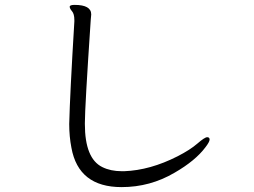

<svg xmlns="http://www.w3.org/2000/svg" viewBox="-20 -740 1040 785"><path d="M353 -681 351 -659Q327 -301 327 -237V-233Q327 -92 398 -57Q432 -40 478 -40H488Q594 -44 706 -101Q757 -127 787 -153Q817 -179 827 -179Q837 -179 837 -169.5Q837 -160 820 -138Q779 -83 694 -34Q594 25 477 25Q301 25 272 -136Q263 -182 263 -233Q266 -355 284 -652V-658Q284 -683 274.5 -694Q265 -705 265 -712.5Q265 -720 285 -720Q353 -720 353 -681Z"/></svg>

Font: ToneOZ-Pinyin-WenKai-Regular
Style: Regular
Weight: 400
Designer: Fontworks Inc.
Foundry: ToneOZ
Version: Version 0.240331